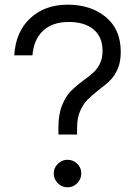

<svg xmlns="http://www.w3.org/2000/svg" viewBox="-20 -792 587 822"><path d="M230 -244Q230 -302 245.5 -340.5Q261 -379 282.5 -401Q304 -423 339 -449Q367 -469 382.5 -484Q398 -499 408.5 -521Q419 -543 419 -574Q419 -634 380.5 -666Q342 -698 275 -698Q204 -698 164 -660Q124 -622 119 -555H41Q47 -656 109.5 -714Q172 -772 270 -772Q369 -772 433 -719Q497 -666 497 -570Q497 -528 484.5 -498.5Q472 -469 453.5 -450Q435 -431 404 -408Q373 -384 354.5 -365Q336 -346 323 -316.5Q310 -287 310 -244V-216H230ZM210 -50Q210 -73 227.5 -90.5Q245 -108 269 -108Q293 -108 310.5 -91Q328 -74 328 -50Q328 -25 310.5 -7.5Q293 10 269 10Q245 10 227.5 -7.5Q210 -25 210 -50Z"/></svg>

Font: Open Sauce Sans
Style: Regular
Weight: 400
Designer: Alfredo Marco Pradil
Foundry: Creative Sauce Fz LLC
Version: Version 1.477